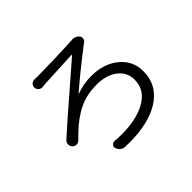

<svg xmlns="http://www.w3.org/2000/svg" viewBox="-156 -1005 1312 1312"><g transform="rotate(-45 500.0 -349.5)"><path d="M285.2 -650.4Q283.2 -650.4 281.2 -650.4Q266.6 -650.4 255.9 -660.2Q243.2 -670.9 242.2 -687.5Q242.2 -704.1 253.9 -715.8Q265.6 -726.6 281.2 -726.6Q282.2 -726.6 282.2 -726.6Q293.9 -725.6 307.6 -725.6Q351.6 -725.6 468.8 -729Q585.9 -732.4 629.9 -735.4Q638.7 -735.4 648.4 -736.3Q654.3 -737.3 659.2 -737.3Q690.4 -737.3 709 -714.8Q717.8 -703.1 715.3 -688.5Q712.9 -673.8 700.2 -665Q698.2 -664.1 694.3 -661.1Q690.4 -658.2 689.5 -657.2Q533.2 -537.1 428.7 -446.3Q427.7 -445.3 428.2 -444.3Q428.7 -443.4 429.7 -443.4Q496.1 -468.8 572.3 -468.8Q692.4 -468.8 770.5 -405.3Q848.6 -341.8 848.6 -240.2Q848.6 -102.5 727.5 -28.3Q618.2 38.1 437.5 38.1Q417 38.1 395.5 37.1Q376 37.1 361.3 24.9Q346.7 12.7 340.8 -5.9Q336.9 -19.5 346.7 -31.2Q356.4 -43 371.1 -42Q407.2 -39.1 440.4 -39.1Q570.3 -39.1 657.2 -82Q765.6 -135.7 765.6 -241.2Q765.6 -312.5 708.5 -356.9Q651.4 -401.4 556.6 -401.4Q498 -401.4 447.3 -387.7Q396.5 -374 352.1 -346.7Q307.6 -319.3 274.4 -291Q241.2 -262.7 200.2 -220.7Q188.5 -208 170.9 -208Q154.3 -208 141.6 -220.7Q130.9 -233.4 130.9 -250Q130.9 -268.6 144.5 -280.3Q225.6 -354.5 394 -499.5Q562.5 -644.5 580.1 -661.1Q582 -662.1 581.1 -664.1Q580.1 -666 578.1 -666Q556.6 -665 495.1 -662.1Q433.6 -659.2 383.3 -656.7Q333 -654.3 311.5 -653.3Q307.6 -652.3 298.8 -651.9Q290 -651.4 285.2 -650.4Z"/></g></svg>

Font: Gen Jyuu Gothic Regular
Style: Regular
Weight: 400
Designer: [Source Han Sans]
Ryoko NISHIZUKA  (kana & ideographs); Paul D. Hunt (Latin, Greek & Cyrillic); Wenlong ZHANG  (bopomofo
Version: Version 1.002.20150607